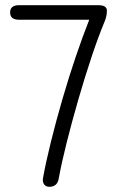

<svg xmlns="http://www.w3.org/2000/svg" viewBox="-20 -720 452 740"><path d="M170 0Q157 0 150 -9.5Q143 -19 146 -35Q157 -96 176.5 -174.5Q196 -253 220.5 -337.5Q245 -422 272 -501.5Q299 -581 324 -644H53Q19 -644 19 -672Q19 -700 53 -700H359Q392 -700 392 -679Q392 -659 384 -639Q359 -579 332.5 -499.5Q306 -420 281.5 -335Q257 -250 237 -170.5Q217 -91 206 -30Q200 0 170 0Z"/></svg>

Font: Zen Maru Gothic
Style: Regular
Weight: 400
Designer: Yoshimichi Ohira
Foundry: Positype
Version: Version 1.002